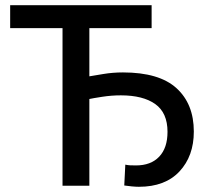

<svg xmlns="http://www.w3.org/2000/svg" viewBox="-20 -713 800 737"><path d="M513 4Q502 4 486 2.5Q470 1 457 -1L461 -81Q470 -79 478.5 -78.5Q487 -78 502 -78Q559 -78 591 -111.5Q623 -145 623 -207Q623 -280 576 -313.5Q529 -347 444 -347Q408 -347 372.5 -341.5Q337 -336 323 -333V0H220V-605H19V-693H562V-605H323V-420Q341 -423 377 -429Q413 -435 452 -435Q591 -435 657.5 -374.5Q724 -314 724 -208Q724 -114 669 -55Q614 4 513 4Z"/></svg>

Font: Ubuntu Sans Medium
Style: Regular
Weight: 500
Designer: Dalton Maag Ltd
Foundry: Dalton Maag Ltd
Version: Version 1.006; ttfautohint (v1.8.4.7-5d5b)